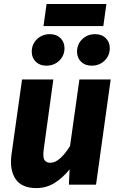

<svg xmlns="http://www.w3.org/2000/svg" viewBox="-20 -933 602 970"><path d="M163.6 17.2Q89 17.2 58.4 -28.9Q27.9 -75 37.9 -151.3L91.5 -531.6H249.5L200.8 -177.5Q195.7 -138.4 204.7 -124.6Q213.6 -110.7 234.3 -110.7Q252.3 -110.7 269.8 -122.4Q287.2 -134.1 303.5 -153.1Q319.7 -172.2 333.8 -195.1L381.2 -531.6H539.2L465.2 0H328L331.7 -77.5Q297.3 -34.6 255.7 -8.7Q214 17.2 163.6 17.2ZM214.2 -601.2Q180.8 -601.2 160.6 -621.3Q140.4 -641.3 140.4 -671.7Q140.4 -709.8 166.8 -735.1Q193.3 -760.4 232 -760.4Q265.4 -760.4 285.6 -740.4Q305.8 -720.4 305.8 -689.9Q305.8 -651.8 279.3 -626.5Q252.9 -601.2 214.2 -601.2ZM443 -601.2Q409.6 -601.2 389.4 -621.3Q369.2 -641.3 369.2 -671.7Q369.2 -709.8 395.6 -735.1Q422.1 -760.4 460.8 -760.4Q494.2 -760.4 514.4 -740.4Q534.6 -720.4 534.6 -689.9Q534.6 -651.8 508.2 -626.5Q481.7 -601.2 443 -601.2ZM517.5 -912.7 502 -801.4H199.8L215.3 -912.7Z"/></svg>

Font: Fira Sans Variable
Style: Italic
Weight: 397
Italic angle: -8°
Designer: Carrois Corporate & Edenspiekermann AG
Foundry: Carrois Corporate GbR & Edenspiekermann AG
Version: Version 4.202